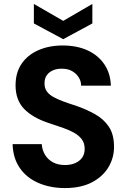

<svg xmlns="http://www.w3.org/2000/svg" viewBox="-20 -943 645 975"><path d="M310 12Q235 12 175 -14Q115 -40 80.5 -90Q46 -140 44 -211H192Q194 -181 208.5 -157Q223 -133 248.5 -119Q274 -105 310 -105Q340 -105 362.5 -115Q385 -125 397.5 -143Q410 -161 410 -187Q410 -216 395.5 -235.5Q381 -255 356 -269Q331 -283 298 -294.5Q265 -306 228 -318Q146 -345 102.5 -390Q59 -435 59 -510Q59 -574 89.5 -619Q120 -664 174.5 -688Q229 -712 298 -712Q370 -712 424 -687.5Q478 -663 509.5 -617Q541 -571 543 -508H392Q392 -531 379.5 -550.5Q367 -570 346 -582Q325 -594 296 -594Q271 -595 250.5 -586.5Q230 -578 218 -561.5Q206 -545 206 -520Q206 -495 218 -478.5Q230 -462 252 -450Q274 -438 302.5 -427.5Q331 -417 366 -406Q418 -388 462 -363.5Q506 -339 532.5 -300Q559 -261 559 -197Q559 -141 530.5 -93.5Q502 -46 446.5 -17Q391 12 310 12ZM301 -744 152 -824V-923L301 -837L449 -923V-824Z"/></svg>

Font: DM Sans 18pt ExtraBold
Style: Regular
Weight: 800
Designer: Colophon Foundry, Jonny Pinhorn
Foundry: Colophon Foundry
Version: Version 4.004;gftools[0.9.30]